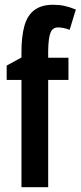

<svg xmlns="http://www.w3.org/2000/svg" viewBox="-20 -785 338 805"><path d="M267 -450H182V0H70V-450H8V-510L70 -544V-567Q70 -633 82.5 -677Q95 -721 124.5 -743Q154 -765 202 -765Q228 -765 249.5 -760.5Q271 -756 298 -745L272 -660Q259 -665 247 -667.5Q235 -670 223 -670Q201 -670 192 -648.5Q183 -627 182 -573V-543H267Z"/></svg>

Font: Noto Sans Display ExtraCondensed SemiBold
Style: Regular
Weight: 600
Width: 2
Designer: Monotype Design Team
Foundry: Monotype Imaging Inc.
Version: Version 2.003